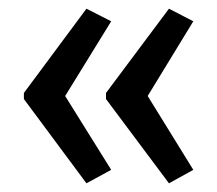

<svg xmlns="http://www.w3.org/2000/svg" viewBox="-20 -485 500 442"><path d="M35 -271V-257L179 -63L236 -94L130 -264L236 -436L179 -465ZM224 -271V-257L369 -63L425 -94L320 -264L425 -436L369 -465Z"/></svg>

Font: Noto Sans Gujarati ExtraCondensed
Style: Regular
Weight: 400
Width: 2
Designer: Jelle Bosma - Monotype Design Team, Universal Thirst
Foundry: Monotype Imaging Inc.
Version: Version 2.106